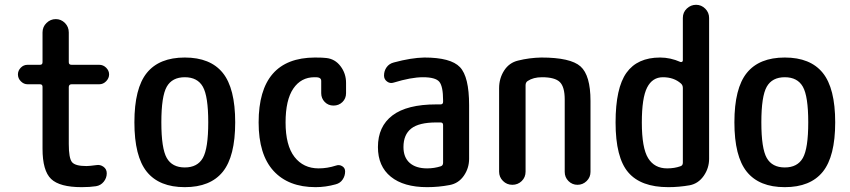

<svg xmlns="http://www.w3.org/2000/svg" viewBox="-20 -770 3540 800"><path d="M94.7 -418.9Q79.1 -418.9 66.9 -431.2Q54.7 -443.4 54.7 -460Q54.7 -475.6 66.4 -487.8Q78.1 -500 94.7 -500H146.5Q157.2 -500 157.2 -510.7V-634.8Q157.2 -658.2 173.8 -674.3Q190.4 -690.4 212.4 -690.4Q234.4 -690.4 250.5 -674.3Q266.6 -658.2 266.6 -634.8V-510.7Q266.6 -500 278.3 -500H393.6Q410.2 -500 422.4 -487.8Q434.6 -475.6 434.6 -460Q434.6 -444.3 422.4 -431.6Q410.2 -418.9 393.6 -418.9H278.3Q267.6 -418.9 266.6 -408.2V-169.9Q266.6 -111.3 279.8 -94.7Q293 -78.1 339.8 -78.1Q352.5 -78.1 380.9 -82Q397.5 -85 411.1 -75.2Q424.8 -65.4 424.8 -47.9Q424.8 -28.3 412.1 -12.7Q399.4 2.9 379.9 5.9Q354.5 9.8 320.3 9.8Q228.5 9.8 192.9 -24.4Q157.2 -58.6 157.2 -150.4V-408.2Q157.2 -418.9 146.5 -418.9Z M825.2 -408.7Q802.7 -448.2 750 -448.2Q697.3 -448.2 674.8 -408.7Q652.3 -369.1 652.3 -260.3Q652.3 -151.4 674.8 -111.8Q697.3 -72.3 750 -72.3Q802.7 -72.3 825.2 -111.8Q847.7 -151.4 847.7 -260.3Q847.7 -369.1 825.2 -408.7ZM908.2 -54.2Q856.4 9.8 750 9.8Q643.6 9.8 591.8 -54.2Q540 -118.2 540 -260.3Q540 -402.3 591.8 -466.3Q643.6 -530.3 750 -530.3Q856.4 -530.3 908.2 -466.3Q960 -402.3 960 -260.3Q960 -118.2 908.2 -54.2Z M1294.9 9.8Q1181.6 9.8 1119.6 -58.1Q1057.6 -126 1057.6 -259.8Q1057.6 -529.3 1292 -530.3Q1325.2 -530.3 1339.8 -528.3Q1376 -524.4 1398.9 -494.1Q1421.9 -463.9 1421.9 -424.8V-381.8Q1421.9 -359.4 1406.7 -344.7Q1391.6 -330.1 1369.6 -330.1Q1347.7 -330.1 1333 -345.2Q1318.4 -360.4 1318.4 -381.8V-433.6Q1318.4 -444.3 1305.7 -447.3Q1300.8 -448.2 1290 -448.2Q1234.4 -448.2 1202.1 -400.9Q1169.9 -353.5 1169.9 -259.8Q1169.9 -164.1 1207 -116.2Q1244.1 -68.4 1307.6 -68.4Q1343.8 -68.4 1379.9 -80.1Q1393.6 -85 1405.8 -77.6Q1418 -70.3 1418 -55.7Q1418 -37.1 1407.7 -22Q1397.5 -6.8 1378.9 -2Q1336.9 9.8 1294.9 9.8Z M1797.9 -259.8Q1725.6 -259.8 1693.4 -234.4Q1661.1 -209 1661.1 -157.2Q1661.1 -114.3 1687 -91.3Q1712.9 -68.4 1759.8 -68.4Q1789.1 -68.4 1816.4 -77.1Q1826.2 -80.1 1826.2 -91.8V-249Q1826.2 -259.8 1815.4 -259.8ZM1759.8 9.8Q1662.1 9.8 1608.4 -33.7Q1554.7 -77.1 1554.7 -157.2Q1554.7 -243.2 1615.2 -289.1Q1675.8 -335 1797.9 -335H1815.4Q1826.2 -335 1826.2 -345.7V-351.6Q1826.2 -410.2 1810.5 -429.2Q1794.9 -448.2 1742.2 -448.2Q1693.4 -448.2 1620.1 -425.8Q1605.5 -420.9 1592.8 -430.2Q1580.1 -439.5 1580.1 -455.1Q1580.1 -474.6 1590.8 -489.7Q1601.6 -504.9 1621.1 -509.8Q1693.4 -529.3 1748 -530.3Q1858.4 -530.3 1896.5 -490.2Q1934.6 -450.2 1934.6 -332V-108.4Q1934.6 -69.3 1912.6 -37.6Q1890.6 -5.9 1853.5 1Q1807.6 9.8 1759.8 9.8Z M2059.6 -54.7V-402.3Q2059.6 -443.4 2080.6 -476.1Q2101.6 -508.8 2138.7 -517.6Q2185.5 -529.3 2235.4 -530.3Q2357.4 -530.3 2398.9 -493.2Q2440.4 -456.1 2440.4 -349.6V-53.7Q2440.4 -31.2 2424.3 -15.6Q2408.2 0 2386.2 0Q2364.3 0 2348.6 -15.6Q2333 -31.2 2333 -53.7V-355.5Q2333 -408.2 2312.5 -428.2Q2292 -448.2 2238.3 -448.2Q2202.1 -448.2 2178.7 -432.6Q2169.9 -426.8 2169.9 -415V-54.7Q2169.9 -31.2 2153.8 -15.6Q2137.7 0 2114.7 0Q2091.8 0 2075.7 -16.1Q2059.6 -32.2 2059.6 -54.7Z M2742.2 -448.2Q2698.2 -448.2 2676.3 -405.3Q2654.3 -362.3 2654.3 -259.8Q2654.3 -153.3 2680.7 -110.8Q2707 -68.4 2759.8 -68.4Q2790 -68.4 2814.5 -77.1Q2825.2 -80.1 2825.2 -91.8V-403.3Q2825.2 -415 2817.4 -421.9Q2788.1 -448.2 2742.2 -448.2ZM2764.6 9.8Q2650.4 9.8 2597.7 -51.8Q2544.9 -113.3 2544.9 -259.8Q2544.9 -403.3 2590.3 -466.8Q2635.7 -530.3 2730.5 -530.3Q2773.4 -530.3 2815.4 -511.7Q2819.3 -510.7 2822.3 -512.7Q2825.2 -514.6 2825.2 -518.6V-695.3Q2825.2 -718.8 2841.8 -734.4Q2858.4 -750 2880.4 -750Q2902.3 -750 2918.5 -733.9Q2934.6 -717.8 2934.6 -695.3V-108.4Q2934.6 -69.3 2912.1 -37.1Q2889.6 -4.9 2853.5 2Q2808.6 9.8 2764.6 9.8Z M3325.2 -408.7Q3302.7 -448.2 3250 -448.2Q3197.3 -448.2 3174.8 -408.7Q3152.3 -369.1 3152.3 -260.3Q3152.3 -151.4 3174.8 -111.8Q3197.3 -72.3 3250 -72.3Q3302.7 -72.3 3325.2 -111.8Q3347.7 -151.4 3347.7 -260.3Q3347.7 -369.1 3325.2 -408.7ZM3408.2 -54.2Q3356.4 9.8 3250 9.8Q3143.6 9.8 3091.8 -54.2Q3040 -118.2 3040 -260.3Q3040 -402.3 3091.8 -466.3Q3143.6 -530.3 3250 -530.3Q3356.4 -530.3 3408.2 -466.3Q3460 -402.3 3460 -260.3Q3460 -118.2 3408.2 -54.2Z"/></svg>

Font: Rounded-X Mgen+ 1mn medium
Style: Regular
Weight: 500
Designer: [Source Han Sans]
Ryoko NISHIZUKA  (kana & ideographs); Paul D. Hunt (Latin, Greek & Cyrillic); Wenlong ZHANG  (bopomofo
Version: Version 1.059.20150602